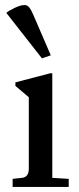

<svg xmlns="http://www.w3.org/2000/svg" viewBox="-20 -740 314 760"><path d="M30 0V-32L67 -36Q94 -39 94 -72V-355L41 -400V-414L179 -450H187V-36L252 -32V0ZM146 -509 5 -689Q14 -697 37.5 -708.5Q61 -720 77 -720Q88 -720 95.5 -711Q103 -702 112 -681L181 -521Z"/></svg>

Font: Gulzar
Style: Regular
Weight: 400
Designer: Borna Izadpanah, Alice Savoie, Simon Cozens, Fiona Ross
Version: Version 1.000;[7b34f74]; ttfautohint (v1.8.4)